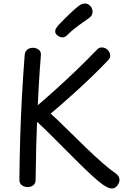

<svg xmlns="http://www.w3.org/2000/svg" viewBox="-20 -1048 738 1089"><path d="M182 -28Q182 -7 168.5 3Q155 13 137 13Q119 13 104.5 3Q90 -7 90 -28Q91 -144 94.5 -263Q98 -382 104.5 -501.5Q111 -621 120 -736Q122 -757 135.5 -767Q149 -777 167 -777Q184 -777 198.5 -767Q213 -757 212 -736Q199 -575 191.5 -396Q184 -217 182 -28ZM615 21Q602 21 590 15Q578 9 563 -1Q538 -19 502 -52Q466 -85 424 -126.5Q382 -168 338.5 -212Q295 -256 254 -296.5Q213 -337 178 -368V-437Q233 -484 292 -537Q351 -590 411.5 -648Q472 -706 531 -767Q537 -774 544 -776.5Q551 -779 558 -779Q570 -779 581 -772.5Q592 -766 598.5 -755.5Q605 -745 605 -733Q605 -718 593 -706Q549 -660 504.5 -617Q460 -574 414.5 -532.5Q369 -491 322.5 -450.5Q276 -410 226 -370L236 -430Q264 -408 302.5 -371.5Q341 -335 384.5 -291.5Q428 -248 473 -205Q518 -162 559.5 -125.5Q601 -89 634 -66Q658 -50 658 -28Q658 -18 652.5 -6.5Q647 5 637.5 13Q628 21 615 21ZM335 -836Q321 -836 307 -846Q293 -856 293 -870Q293 -880 299 -889Q305 -898 312 -906Q330 -925 351.5 -946.5Q373 -968 394 -987Q415 -1006 429 -1016Q438 -1023 446.5 -1025.5Q455 -1028 462 -1028Q474 -1028 484 -1021Q494 -1014 499.5 -1004Q505 -994 505 -982Q505 -959 484 -945Q463 -931 425.5 -903.5Q388 -876 359 -847Q348 -836 335 -836Z"/></svg>

Font: Playpen Sans
Style: Regular
Weight: 400
Designer: Laura Meseguer, Veronika Burian, José Scaglione, Kostas Bartsokas, Vera Evstafieva, Tom Grace, Yorlmar Campos
Foundry: TypeTogether
Version: Version 2.000